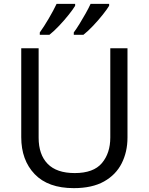

<svg xmlns="http://www.w3.org/2000/svg" viewBox="-20 -964 771 994"><path d="M640 -252Q640 -178 610 -118.5Q580 -59 518.5 -24.5Q457 10 362 10Q229 10 159.5 -62.5Q90 -135 90 -254V-714H180V-251Q180 -164 226.5 -116Q273 -68 367 -68Q464 -68 507.5 -119.5Q551 -171 551 -252V-714H640ZM545 -934Q535 -917 512 -888Q489 -859 462 -830.5Q435 -802 412 -784H362V-796Q376 -815 392 -841Q408 -867 423.5 -894.5Q439 -922 449 -944H545ZM369 -934Q359 -917 336 -888Q313 -859 286 -830.5Q259 -802 236 -784H186V-796Q207 -825 232 -867.5Q257 -910 273 -944H369Z"/></svg>

Font: Noto Sans Manichaean
Style: Regular
Weight: 400
Designer: Monotype Design Team
Foundry: Monotype Imaging Inc.
Version: Version 2.005; ttfautohint (v1.8.4.7-5d5b)